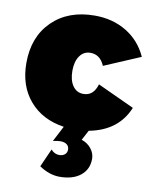

<svg xmlns="http://www.w3.org/2000/svg" viewBox="-89 -621 740 934"><g transform="rotate(10 281.5 -154.0)"><path d="M314 -170Q364 -170 381 -229L563 -145Q514 -25 371 2L345 51Q375 61 393 84Q411 107 411 134Q411 186 373 216.5Q335 247 270 247Q219 247 169 213L209 123Q226 143 250 143Q267 143 277.5 134Q288 125 288 110Q288 94 276.5 85Q265 76 245 76Q230 76 208 81L248 4Q140 -12 77.5 -85Q15 -158 15 -271Q15 -400 94 -477.5Q173 -555 304 -555Q393 -555 461 -513.5Q529 -472 563 -397L384 -321Q362 -373 314 -373Q281 -373 261.5 -345.5Q242 -318 242 -272Q242 -225 261.5 -197.5Q281 -170 314 -170Z"/></g></svg>

Font: MontserratBlack
Style: Regular
Weight: 900
Designer: Julieta Ulanovsky
Foundry: Julieta Ulanovsky
Version: Version 4.000